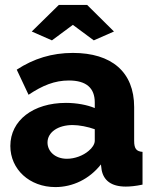

<svg xmlns="http://www.w3.org/2000/svg" viewBox="-20 -750 626 780"><path d="M109 -622 191 -586 276 -649 361 -586 443 -622 334 -730H219ZM22 -157C22 -62 100 10 205 10C275 10 343 -22 390 -82L393 -59C401 -18 431 8 491 8C508 8 531 6 559 0V-133C534 -135 525 -146 525 -178V-315C525 -458 433 -535 276 -535C191 -535 117 -512 48 -467L96 -365C153 -403 202 -423 260 -423C331 -423 365 -392 365 -334V-311C334 -324 291 -332 248 -332C115 -332 22 -261 22 -157ZM340 -137C318 -118 284 -105 252 -105C203 -105 173 -136 173 -171C173 -213 216 -242 275 -242C302 -242 337 -235 365 -225V-178C365 -165 355 -149 340 -137Z"/></svg>

Font: FIGSv2-sans-serif ExtraBold
Style: Regular
Weight: 800
Designer: Matt McInerney, Pablo Impallari, Rodrigo Fuenzalida,Mirko Velimirovic
Foundry: Matt McInerney, Pablo Impallari, Rodrigo Fuenzalida
Version: Version 4.021;hotconv 1.0.109;makeotfexe 2.5.65596